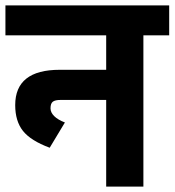

<svg xmlns="http://www.w3.org/2000/svg" viewBox="-30 -687 643 707"><path d="M593 -667V-557H498V0H361V-319H193Q173 -319 164.5 -312.5Q156 -306 156 -288Q156 -273 169.5 -259.5Q183 -246 209 -236L153 -143Q83 -169 54.5 -205Q26 -241 26 -300Q26 -430 190 -430H361V-557H-10V-667Z"/></svg>

Font: Biryani ExtraBold
Style: Regular
Weight: 800
Designer: Dan Reynolds and Mathieu Reguer
Foundry: Dan Reynolds and Mathieu Reguer
Version: Version 1.004; ttfautohint (v1.1) -l 5 -r 5 -G 72 -x 0 -D la